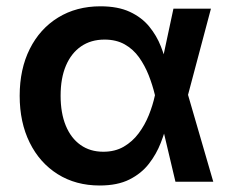

<svg xmlns="http://www.w3.org/2000/svg" viewBox="-20 -568 719 600"><path d="M291.5 11.7Q216.8 11.7 160.4 -23.7Q104 -59.1 72.8 -122.3Q41.5 -185.5 41.5 -268.6Q41.5 -352.1 73 -415Q104.5 -478 161.6 -513.2Q218.8 -548.3 293.9 -548.3Q348.6 -548.3 385.7 -531Q422.9 -513.7 446.3 -485.1Q469.7 -456.5 482.9 -422.6Q496.1 -388.7 502.9 -356H543L566.9 -273.9L646.5 0H528.3L463.9 -272Q456.5 -302.7 444.6 -333Q432.6 -363.3 414.6 -388.7Q396.5 -414.1 369.9 -429.2Q343.3 -444.3 306.6 -444.3Q264.2 -444.3 233.4 -423.1Q202.6 -401.9 186 -362.8Q169.4 -323.7 169.4 -269Q169.4 -214.8 185.5 -175.5Q201.7 -136.2 231.7 -115Q261.7 -93.8 302.7 -93.8Q339.4 -93.8 366.7 -109.6Q394 -125.5 413.3 -151.4Q432.6 -177.2 445.1 -208.3Q457.5 -239.3 463.9 -269L522 -541H639.2L566.9 -269L542.5 -189.5H503.9Q496.1 -156.7 482.4 -121.6Q468.8 -86.4 445.3 -56.2Q421.9 -25.9 384.5 -7.1Q347.2 11.7 291.5 11.7Z"/></svg>

Font: Inter 17pt SemiBold
Style: Regular
Weight: 600
Version: Version 4.001;git-66647c0bb